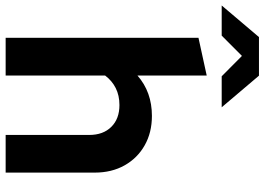

<svg xmlns="http://www.w3.org/2000/svg" viewBox="-216 -808 960 697"><g transform="rotate(90 264.5 -460.0)"><path d="M53.7 0V-700L190.7 -729.9V-478.5Q250.4 -531 337.2 -531Q397.8 -531 444.1 -504.7Q490.5 -478.5 516.8 -431.7Q543.1 -385 543.1 -323.4V0H406.4V-303.4Q406.4 -354 377.1 -383.5Q347.9 -413.1 297.9 -413.1Q262.9 -413.1 236.1 -399.5Q209.4 -386 190.7 -361.1V0ZM193.4 -784.3 119.5 -857.8 45.8 -784.3H-63.6L51.1 -919.6H191.2L306 -784.3Z"/></g></svg>

Font: Red Hat Display VF
Style: Regular
Weight: 300
Designer: Pentagram, MCKL
Foundry: Pentagram, MCKL
Version: Version 1.023